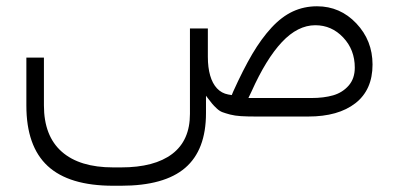

<svg xmlns="http://www.w3.org/2000/svg" viewBox="-20 -369 1263 608"><path d="M638.2 -189Q638.2 -155.3 645.5 -129.9Q652.8 -104.5 667.2 -89.1Q681.6 -73.7 702.6 -69.8L713.9 -67.9L718.3 -78.6Q750 -148.9 778.8 -197.8Q807.6 -246.6 839.8 -281.5Q872.1 -316.4 907.5 -332.8Q942.9 -349.1 983.9 -349.1Q1057.1 -349.1 1108.4 -294.9Q1159.7 -240.7 1159.7 -164.6Q1159.7 -84.5 1105.5 -42.2Q1051.3 0 956.1 0H790Q762.7 0 743.2 -1.2Q723.6 -2.4 708.7 -6.3Q693.8 -10.3 684.6 -13.7Q675.3 -17.1 666.3 -25.6Q657.2 -34.2 652.3 -40Q647.5 -45.9 637.7 -58.6Q634.3 -63.5 632.3 -65.9V-27.8V-10.7Q632.3 106 566.4 162.6Q500.5 219.2 363.3 219.2H338.4Q198.7 219.2 131.1 156.7Q63.5 94.2 63.5 -34.7V-186.5H119.1V-35.2Q119.1 61.5 175.5 111.3Q231.9 161.1 338.4 161.1H363.3Q469.2 161.1 525.4 118.4Q581.5 75.7 581.5 -8.3V-278.8H638.2ZM1103.5 -154.8Q1103.5 -211.4 1066.9 -250.2Q1030.3 -289.1 978.5 -289.1Q922.9 -289.1 872.8 -235.8Q822.8 -182.6 776.4 -79.1L766.6 -58.6H789.6H965.8Q1005.4 -58.6 1034.9 -67.1Q1064.5 -75.7 1084 -97.9Q1103.5 -120.1 1103.5 -154.8Z"/></svg>

Font: Shabnam Thin WOL
Style: Thin-WOL
Weight: 100
Foundry: DejaVu fonts team - Redesigned by Saber Rastikerdar - Based on Vazir font
Version: Version 5.0.0